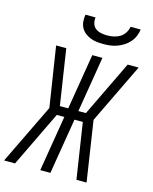

<svg xmlns="http://www.w3.org/2000/svg" viewBox="-145 -1044 900 1133"><g transform="rotate(15 304.5 -477.5)"><path d="M-8 0 170 -368 113 -735H175L227 -395H278L334 -735H396L340 -395H386L550 -735H617L440 -368L496 0H434L382 -340H331L275 0H213L269 -340H223L59 0ZM379 -815Q358 -815 338 -817.5Q318 -820 299.5 -827.5Q281 -835 266 -847Q251 -859 242 -876Q233 -893 231.5 -913.5Q230 -934 233 -955H295Q292 -936 297.5 -917.5Q303 -899 317 -888.5Q331 -878 350 -874Q369 -870 388 -870Q407 -870 427 -874Q447 -878 465 -888.5Q483 -899 494.5 -917.5Q506 -936 509 -955H571Q568 -934 559.5 -913.5Q551 -893 536 -876Q521 -859 502 -847Q483 -835 462.5 -827.5Q442 -820 421 -817.5Q400 -815 379 -815Z"/></g></svg>

Font: Iosevka Light Extended
Style: Italic
Weight: 300
Width: 7
Italic angle: -9°
Monospace: yes
Designer: Belleve Invis
Foundry: Belleve Invis
Version: Version 32.5.0; ttfautohint (v1.8.4)